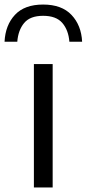

<svg xmlns="http://www.w3.org/2000/svg" viewBox="-61 -824 381 844"><path d="M88 0V-542.5H170.5V0ZM-41 -640.5Q-37.5 -713.5 4.8 -758.8Q47 -804 128.5 -804Q210.5 -804 253.5 -758.2Q296.5 -712.5 300 -640.5H244Q240 -691.5 213 -723Q186 -754.5 128.5 -754.5Q71.5 -754.5 45.2 -723Q19 -691.5 15 -640.5Z"/></svg>

Font: Encode Sans Expanded
Style: Regular
Weight: 400
Width: 7
Designer: Multiple Designers
Foundry: Impallari Type
Version: Version 3.000; ttfautohint (v1.8.3) -l 8 -r 50 -G 200 -x 14 